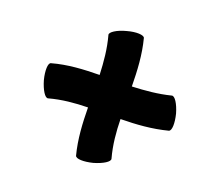

<svg xmlns="http://www.w3.org/2000/svg" viewBox="-72 -574 684 614"><g transform="rotate(15 270.0 -267.0)"><path d="M90 -211C133 -219 177 -219 221 -216C217 -163 215 -110 224 -57C226 -47 252 -44 283 -49C314 -55 338 -67 336 -77C328 -120 328 -164 331 -207C384 -203 437 -202 490 -211C500 -213 503 -239 498 -270C492 -301 480 -324 470 -322C427 -315 383 -315 339 -317C343 -370 345 -424 336 -477C334 -486 308 -490 277 -484C246 -479 222 -466 224 -457C232 -413 232 -370 230 -326C176 -330 123 -332 70 -322C60 -321 57 -294 62 -264C68 -233 80 -209 90 -211Z"/></g></svg>

Font: Nupuram SemiBold
Style: Regular
Weight: 600
Designer: Santhosh Thottingal (santhosh.thottingal@gmail.com)
Foundry: SMC
Version: Version 1.000